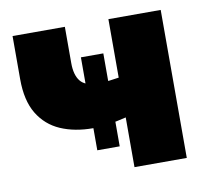

<svg xmlns="http://www.w3.org/2000/svg" viewBox="-63 -586 728 658"><g transform="rotate(-10 300.5 -257.5)"><path d="M238.5 -79V-402.5H316.5V-79ZM354 0V-173Q321.5 -165 293.8 -160.5Q266 -156 238 -156Q174 -156 125 -177.2Q76 -198.5 48.2 -244.5Q20.5 -290.5 20.5 -364.5V-515H202.5V-388.5Q202.5 -347.5 219.5 -326Q236.5 -304.5 277.5 -304.5Q302.5 -304.5 320.2 -306.8Q338 -309 354 -311.5V-515H536V0Z"/></g></svg>

Font: Geologica Cursive ExtraBold
Style: Regular
Weight: 800
Designer: Sindre Bremnes, Frode Helland
Foundry: Monokrom Skriftforlag AS
Version: Version 1.010;gftools[0.9.28]